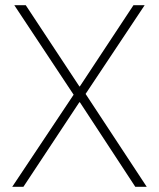

<svg xmlns="http://www.w3.org/2000/svg" viewBox="-20 -718 611 738"><path d="M544 0H500L287 -325H285L70 0H27L263 -354L35 -698H79L285 -386H287L493 -698H536L309 -357Z"/></svg>

Font: IBM Plex Sans Arabic ExtLt
Style: Regular
Weight: 200
Designer: Mike Abbink, Paul van der Laan, Pieter van Rosmalen, Wael Morcos, Khajak Apelian
Foundry: Bold Monday
Version: Version 1.2